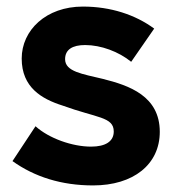

<svg xmlns="http://www.w3.org/2000/svg" viewBox="-20 -552 527 584"><path d="M263 12C386 12 466 -52 466 -151C466 -260 373 -292 293 -312C231 -327 178 -334 178 -372C178 -401 200 -415 239 -415C287 -415 341 -395 379 -364L449 -465C392 -507 317 -532 232 -532C120 -532 46 -460 46 -374C46 -286 107 -251 170 -231C274 -193 326 -197 326 -152C326 -122 301 -106 257 -106C200 -106 129 -131 88 -168L18 -62C85 -14 167 12 263 12Z"/></svg>

Font: Fixel Text Bold
Style: Bold
Weight: 700
Width: 4
Designer: AlfaBravo + MacPaw
Foundry: Kyrylo Tkachov, Marchela Mozhyna, Serhii Makarenko, Maria Weinstein, Zakhar Kryvoshyya
Version: Version 1.211